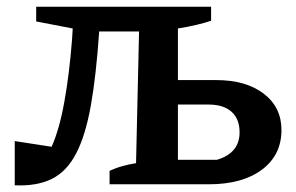

<svg xmlns="http://www.w3.org/2000/svg" viewBox="-20 -550 882 573"><path d="M24 3V-129L134 -112Q157 -163 172 -246Q187 -329 195 -432L197 -465L88 -486V-530H610V-488Q592 -482 567 -476Q542 -470 511 -465V-311H625Q714 -311 767 -270.5Q820 -230 820 -162Q820 -87 761.5 -43.5Q703 0 603 0H307V-40Q326 -49 346 -54.5Q366 -60 386 -63L395 -456H276Q267 -324 251 -234.5Q235 -145 207 -91.5Q179 -38 134.5 -16Q90 6 24 3ZM511 -73H627Q695 -93 695 -155Q695 -195 671 -216.5Q647 -238 602 -238H511Z"/></svg>

Font: Piazzolla SC SemiBold
Style: Regular
Weight: 600
Designer: Juan Pablo del Peral
Foundry: Huerta Tipografica
Version: Version 1.330